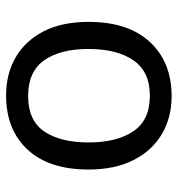

<svg xmlns="http://www.w3.org/2000/svg" viewBox="4 -590 596 645"><g transform="rotate(-90 302.5 -268.0)"><path d="M551 -269Q551 -136 483.5 -63Q416 10 301 10Q230 10 174.5 -22.5Q119 -55 87 -117.5Q55 -180 55 -269Q55 -402 122 -474Q189 -546 304 -546Q377 -546 432.5 -513.5Q488 -481 519.5 -419.5Q551 -358 551 -269ZM146 -269Q146 -174 183.5 -118.5Q221 -63 303 -63Q384 -63 422 -118.5Q460 -174 460 -269Q460 -364 422 -418Q384 -472 302 -472Q220 -472 183 -418Q146 -364 146 -269Z"/></g></svg>

Font: Noto IKEA Arabic
Style: Regular
Weight: 400
Designer: Monotype Design Team
Foundry: Monotype Imaging Inc.
Version: Version 1.200